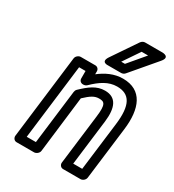

<svg xmlns="http://www.w3.org/2000/svg" viewBox="-185 -849 888 980"><g transform="rotate(30 259.0 -359.5)"><path d="M97 -25 151 -466H189V-422C189 -409 199 -400 211 -400H214C221 -400 229 -403 234 -408C277 -450 319 -478 369 -478C444 -478 474 -428 459 -308L424 -25H371L404 -293C414 -377 394 -429 326 -429C276 -429 240 -400 198 -360C193 -355 191 -349 190 -343L151 -25ZM44 0C43 11 51 25 66 25H169C180 25 196 15 198 0L238 -333C274 -367 294 -379 320 -379C350 -379 364 -371 354 -293L318 0C317 11 325 25 340 25H443C454 25 469 15 471 0L509 -308C525 -436 489 -528 375 -528C323 -528 279 -506 240 -476V-494C240 -505 231 -516 218 -516H132C121 -516 106 -506 104 -491ZM426 -694 345 -598H323L388 -694ZM497 -704C531 -744 482 -744 482 -744H379C371 -744 362 -739 356 -731L257 -585C230 -544 274 -548 274 -548H351C358 -548 367 -551 373 -558Z"/></g></svg>

Font: Falling Sky
Style: CondOuObl
Weight: 400
Designer: Paul D. Hunt
Foundry: Adobe Systems Incorporated
Version: Version 1.02